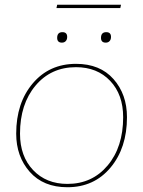

<svg xmlns="http://www.w3.org/2000/svg" viewBox="-20 -777 601 806"><path d="M488 -757 485 -743H217L220 -757ZM240 -598Q220 -598 220 -618Q220 -642 242 -642Q262 -642 262 -622Q262 -611 256 -604.5Q250 -598 240 -598ZM424 -598Q404 -598 404 -618Q404 -642 426 -642Q446 -642 446 -622Q446 -611 440 -604.5Q434 -598 424 -598ZM263 9Q162 9 105 -55.5Q48 -120 48 -216Q48 -345 117.5 -427Q187 -509 299 -509Q400 -509 456.5 -445Q513 -381 513 -285Q513 -156 444 -73.5Q375 9 263 9ZM263 -5Q367 -5 432 -82.5Q497 -160 497 -285Q497 -380 442.5 -437.5Q388 -495 299 -495Q194 -495 129 -417.5Q64 -340 64 -216Q64 -121 119 -63Q174 -5 263 -5Z"/></svg>

Font: Elaine Sans Thin
Style: Italic
Weight: 250
Italic angle: -13°
Designer: Wei Huang
Foundry: Wei Huang
Version: Version 2.001;December 24, 2019;FontCreator 12.0.0.2547 64-b